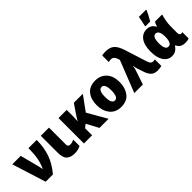

<svg xmlns="http://www.w3.org/2000/svg" viewBox="177 -1863 2956 2956"><g transform="rotate(-45 1655.5 -385.0)"><path d="M174 0H332Q441 -130 486 -262Q531 -394 531 -553H352Q352 -427 335.5 -339Q319 -251 283 -174H279Q274 -206 265 -241L184 -553H0Z M621 -553V-179Q621 -73 668.5 -31.5Q716 10 798 10Q875 10 932 -21V-158Q907 -147 888 -141.5Q869 -136 847 -136Q799 -136 799 -185V-553Z M1340 -553 1233 -396Q1219 -375 1205.5 -352.5Q1192 -330 1183 -313H1179Q1182 -340 1183.5 -373.5Q1185 -407 1185 -447V-553H1007V0H1185V-153L1240 -197L1345 0H1544L1363 -315L1536 -553Z M1815 -563Q1689 -563 1625.5 -484.5Q1562 -406 1562 -278Q1562 -154 1627.5 -72Q1693 10 1813 10Q1941 10 2003 -73Q2065 -156 2065 -278Q2065 -415 1995 -489Q1925 -563 1815 -563ZM1814 -424Q1884 -424 1884 -278Q1884 -130 1814 -130Q1743 -130 1743 -277Q1743 -424 1814 -424Z M2290 0 2368 -232Q2379 -264 2384 -308H2388Q2390 -292 2393.5 -273Q2397 -254 2404 -233L2432 -149Q2455 -72 2493.5 -31Q2532 10 2607 10Q2626 10 2653 6.5Q2680 3 2694 -3V-144Q2676 -138 2657 -138Q2633 -138 2616.5 -152Q2600 -166 2582 -218L2469 -574Q2434 -681 2384 -724Q2334 -767 2245 -767Q2198 -767 2164 -759V-616Q2191 -623 2217 -623Q2274 -623 2298 -551L2308 -518L2104 0Z M3056 -606Q3105 -688 3140 -767V-780H2983Q2979 -752 2968.5 -700Q2958 -648 2951 -622V-606ZM3060 -72H3071Q3092 -27 3125.5 -8.5Q3159 10 3219 10Q3233 10 3258 5.5Q3283 1 3290 -3V-141Q3278 -136 3263 -136Q3226 -136 3226 -195V-324Q3226 -389 3238 -450.5Q3250 -512 3263 -553H3109Q3098 -540 3089.5 -520.5Q3081 -501 3076 -479H3069Q3028 -562 2932 -562Q2840 -562 2786 -487.5Q2732 -413 2732 -274Q2732 -139 2783 -64.5Q2834 10 2920 10Q2969 10 3003.5 -12.5Q3038 -35 3060 -72ZM2913 -273Q2913 -417 2981 -417Q3055 -417 3055 -275V-270Q3054 -133 2982 -133Q2913 -133 2913 -273Z"/></g></svg>

Font: Noto Sans UI SemiCondensed Black
Style: Regular
Weight: 900
Width: 4
Designer: Monotype Design Team
Foundry: Monotype Imaging Inc.
Version: 1.001